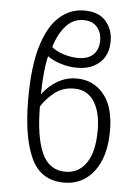

<svg xmlns="http://www.w3.org/2000/svg" viewBox="-54 -807 607 859"><g transform="rotate(5 249.0 -377.5)"><path d="M266 10Q161 10 117.5 -84.5Q74 -179 74 -350Q74 -494 101.5 -586Q129 -678 178 -721.5Q227 -765 290 -765Q355 -765 387 -728Q419 -691 419 -639Q419 -576 380.5 -541.5Q342 -507 281 -507Q243 -507 207 -518Q171 -529 146 -547Q138 -515 133.5 -467Q129 -419 129 -374Q142 -393 164 -412.5Q186 -432 215.5 -445.5Q245 -459 283 -459Q357 -459 404 -403Q451 -347 451 -239Q451 -123 400.5 -56.5Q350 10 266 10ZM280 -551Q325 -551 348.5 -574Q372 -597 372 -637Q372 -674 351 -698Q330 -722 289 -722Q244 -722 211.5 -686Q179 -650 161 -590Q179 -573 213.5 -562Q248 -551 280 -551ZM268 -39Q327 -39 361.5 -89Q396 -139 396 -236Q396 -318 365 -365.5Q334 -413 275 -413Q223 -413 186.5 -383.5Q150 -354 129 -320Q130 -182 162.5 -110.5Q195 -39 268 -39Z"/></g></svg>

Font: Noto Sans Condensed Light
Style: Regular
Weight: 300
Width: 3
Designer: Monotype Design Team
Foundry: Monotype Imaging Inc.
Version: Version 2.013; ttfautohint (v1.8.4.7-5d5b)